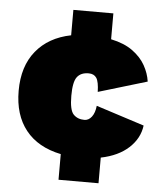

<svg xmlns="http://www.w3.org/2000/svg" viewBox="-52 -657 685 813"><g transform="rotate(5 290.5 -250.0)"><path d="M227 111V2Q129 -18 77.5 -82.5Q26 -147 26 -250Q26 -354 79 -419Q132 -484 227 -503V-611H397V-501Q454 -489 489.5 -463Q525 -437 543.5 -404Q562 -371 567 -336L360 -274Q359 -317 348.5 -333Q338 -349 315 -349Q282 -349 266 -328Q250 -307 250 -248Q250 -187 267.5 -169Q285 -151 314 -151Q332 -151 345 -168Q358 -185 361 -215L566 -149Q559 -94 515 -53.5Q471 -13 397 2V111Z"/></g></svg>

Font: Prodigy Sans Black
Style: Regular
Weight: 900
Designer: Wei Huang
Foundry: Wei Huang
Version: Version 1.003; ttfautohint (v1.8.3)